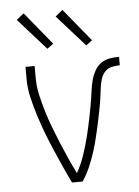

<svg xmlns="http://www.w3.org/2000/svg" viewBox="-54 -795 607 837"><g transform="rotate(-5 250.0 -376.5)"><path d="M227 0Q209 -37 192 -75Q175 -113 158.5 -151Q142 -189 127.5 -227.5Q113 -266 100.5 -305.5Q88 -345 78.5 -386Q69 -427 69 -468V-520H109V-468Q109 -430 117.5 -393Q126 -356 137 -319.5Q148 -283 161.5 -247.5Q175 -212 189.5 -177Q204 -142 219.5 -107.5Q235 -73 252 -39Q262 -57 270.5 -76Q279 -95 285.5 -114.5Q292 -134 298 -154Q304 -174 309 -194.5Q314 -215 318.5 -235Q323 -255 327 -275.5Q331 -296 335 -316.5Q339 -337 342 -357.5Q345 -378 348 -399Q351 -420 356.5 -440Q362 -460 372.5 -478.5Q383 -497 400 -509Q417 -521 438 -524.5Q459 -528 479 -528V-491Q462 -491 444 -487Q426 -483 414 -470Q402 -457 396.5 -440Q391 -423 388.5 -405.5Q386 -388 384 -370.5Q382 -353 379 -335.5Q376 -318 372.5 -300.5Q369 -283 365.5 -265.5Q362 -248 358 -231Q354 -214 350 -196.5Q346 -179 341.5 -162Q337 -145 331.5 -128Q326 -111 320 -94.5Q314 -78 307 -62Q300 -46 291.5 -30Q283 -14 273 0ZM341 -590 219 -727 251 -753 368 -610ZM171 -590 49 -727 81 -753 198 -610Z"/></g></svg>

Font: Iosevka Term Curly Extralight
Style: Regular
Weight: 200
Designer: Belleve Invis
Foundry: Belleve Invis
Version: Version 32.3.0